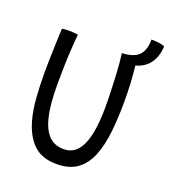

<svg xmlns="http://www.w3.org/2000/svg" viewBox="-144 -904 953 1038"><g transform="rotate(20 333.0 -385.0)"><path d="M297.5 19.5Q212.5 19.5 164.2 -26.8Q116 -73 93.5 -155Q78 -209 72.8 -279Q67.5 -349 67.5 -432Q67.5 -461 68.5 -495Q69.5 -529 70.5 -563.5Q71.5 -598 72.8 -628Q74 -658 75 -678.5Q84.5 -680 95 -680.8Q105.5 -681.5 115.5 -681.5Q130.5 -681.5 144 -680.2Q157.5 -679 167 -677.5Q163 -636 160 -585.5Q157 -535 155.8 -484Q154.5 -433 154.5 -389.5Q154.5 -332.5 158.5 -286.2Q162.5 -240 171 -204.5Q187 -135.5 220.2 -102.5Q253.5 -69.5 305.5 -69.5Q353.5 -69.5 383.2 -103.5Q413 -137.5 427 -203Q441 -268.5 441 -362Q441 -385 440.2 -415Q439.5 -445 438.2 -478.5Q437 -512 435.2 -545.8Q433.5 -579.5 430.8 -610Q428 -640.5 424.5 -665Q492 -668 521 -697.5Q550 -727 550 -789Q563.5 -789 579.5 -787.5Q595.5 -786 609 -783.2Q622.5 -780.5 627 -777Q624 -717.5 595.5 -679Q567 -640.5 516 -627Q521 -585 524 -531Q527 -477 527 -426.5Q527 -329 518 -247.5Q509 -166 484.8 -106.2Q460.5 -46.5 415.2 -13.5Q370 19.5 297.5 19.5Z"/></g></svg>

Font: Grandstander Thin Light
Style: Regular
Weight: 300
Version: Version 1.200